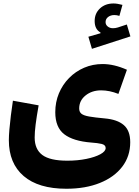

<svg xmlns="http://www.w3.org/2000/svg" viewBox="-20 -895 821 1133"><path d="M702.6 -866.2 684.6 -801.3Q668.5 -806.2 655.3 -806.2Q632.8 -806.2 617.9 -794.7Q603 -783.2 603 -764.6Q603 -749 615.5 -738.8Q627.9 -728.5 646.5 -728.5Q653.3 -728.5 660.4 -729.5Q667.5 -730.5 675.3 -732.9L728.5 -750.5L749.5 -680.2L522.5 -606.9L501.5 -678.2L572.8 -698.7V-703.6Q538.6 -722.2 538.6 -771Q538.6 -815.9 569.8 -845.2Q601.1 -874.5 649.9 -874.5Q661.6 -874.5 674.6 -872.3Q687.5 -870.1 702.6 -866.2ZM729 -483.4 678.7 -340.8Q626.5 -361.8 576.7 -361.8Q522 -361.8 484.6 -331.5Q447.3 -301.3 447.3 -254.9Q447.3 -234.9 460.2 -224.1Q473.1 -213.4 505.9 -207.5Q538.6 -201.7 597.7 -196.3Q671.9 -189.9 710.2 -157.2Q748.5 -124.5 748.5 -55.7Q748.5 26.9 701.4 88.6Q654.3 150.4 569.3 184.6Q484.4 218.8 371.6 218.8Q207 218.8 119.6 143.8Q32.2 68.8 32.2 -67.9Q32.2 -92.3 35.4 -130.9Q38.6 -169.4 44.2 -214.1Q49.8 -258.8 56.2 -300.8L208 -273.4Q195.8 -204.6 190.2 -159.9Q184.6 -115.2 184.6 -83.5Q184.6 -14.2 229.7 19.5Q274.9 53.2 377 53.2Q438 53.2 489.5 42.7Q541 32.2 572.3 15.1Q603.5 -2 603.5 -21.5Q603.5 -40 579.6 -45.7Q555.7 -51.3 519.5 -53.7Q412.1 -62 359.1 -102.8Q306.2 -143.6 306.2 -232.9Q306.2 -292.5 327.6 -344Q349.1 -395.5 387.5 -434.6Q425.8 -473.6 476.6 -495.4Q527.3 -517.1 585.4 -517.1Q652.8 -517.1 729 -483.4Z"/></svg>

Font: Estedad-FD ExtraBold
Style: Regular
Weight: 800
Designer: Amin Abedi
Version: Version 7.3